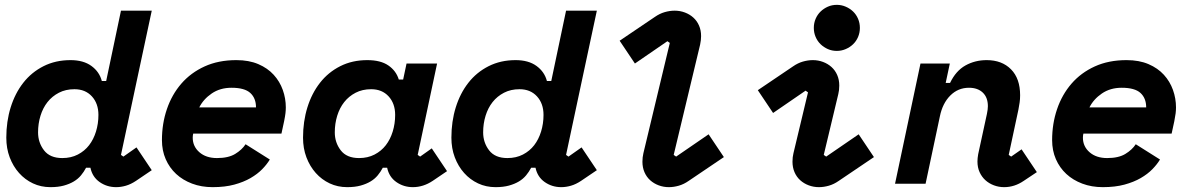

<svg xmlns="http://www.w3.org/2000/svg" viewBox="-20 -758 4936 792"><path d="M479 -119 489 -112 543 -150 606 -56 541 -12Q520 2 499.5 8Q479 14 459 14Q421 14 391 -7Q361 -28 353 -66H335Q326 -49 314 -34.5Q302 -20 284.5 -9.5Q267 1 243.5 7.5Q220 14 188 14Q149 14 116 -1.5Q83 -17 58.5 -44.5Q34 -72 20 -109Q6 -146 6 -190Q6 -257 24 -315Q42 -373 76 -416.5Q110 -460 159.5 -485Q209 -510 271 -510Q324 -510 357 -486Q390 -462 400 -424H418L479 -714H606L544 -424ZM237 -106Q273 -106 301 -120.5Q329 -135 347.5 -159Q366 -183 376 -215.5Q386 -248 386 -284Q386 -331 359 -360.5Q332 -390 287 -390Q251 -390 223 -375.5Q195 -361 176 -337Q157 -313 147 -280.5Q137 -248 137 -212Q137 -170 161.5 -138Q186 -106 237 -106Z M777 -207Q775 -199 775 -190Q775 -154 802.5 -130Q830 -106 875 -106Q922 -106 950 -123Q978 -140 993 -163L1093 -100Q1081 -80 1061.5 -60Q1042 -40 1013.5 -23.5Q985 -7 946.5 3.5Q908 14 857 14Q811 14 772.5 -0.5Q734 -15 706.5 -40.5Q679 -66 663.5 -101.5Q648 -137 648 -180Q648 -248 668.5 -308Q689 -368 728 -413Q767 -458 824 -484Q881 -510 955 -510Q1007 -510 1045.5 -493.5Q1084 -477 1109 -449.5Q1134 -422 1146.5 -387Q1159 -352 1159 -315Q1159 -303 1157.5 -290.5Q1156 -278 1152 -258L1141 -207ZM935 -396Q888 -396 853.5 -372.5Q819 -349 802 -315H1036Q1036 -353 1012.5 -374.5Q989 -396 935 -396Z M1703 -119 1713 -112 1761 -146 1824 -52 1765 -12Q1726 14 1683 14Q1645 14 1615 -7Q1585 -28 1577 -66H1559Q1550 -49 1538 -34.5Q1526 -20 1508.5 -9.5Q1491 1 1467.5 7.5Q1444 14 1412 14Q1373 14 1340 -1.5Q1307 -17 1282.5 -44.5Q1258 -72 1244 -109Q1230 -146 1230 -190Q1230 -257 1248 -315Q1266 -373 1300 -416.5Q1334 -460 1383.5 -485Q1433 -510 1495 -510Q1550 -510 1582 -488Q1614 -466 1625 -430H1643L1657 -496H1783ZM1461 -106Q1497 -106 1525 -120.5Q1553 -135 1571.5 -159Q1590 -183 1600 -215.5Q1610 -248 1610 -284Q1610 -331 1583 -360.5Q1556 -390 1511 -390Q1475 -390 1447 -375.5Q1419 -361 1400 -337Q1381 -313 1371 -280.5Q1361 -248 1361 -212Q1361 -170 1385.5 -138Q1410 -106 1461 -106Z M2315 -119 2325 -112 2379 -150 2442 -56 2377 -12Q2356 2 2335.5 8Q2315 14 2295 14Q2257 14 2227 -7Q2197 -28 2189 -66H2171Q2162 -49 2150 -34.5Q2138 -20 2120.5 -9.5Q2103 1 2079.5 7.5Q2056 14 2024 14Q1985 14 1952 -1.5Q1919 -17 1894.5 -44.5Q1870 -72 1856 -109Q1842 -146 1842 -190Q1842 -257 1860 -315Q1878 -373 1912 -416.5Q1946 -460 1995.5 -485Q2045 -510 2107 -510Q2160 -510 2193 -486Q2226 -462 2236 -424H2254L2315 -714H2442L2380 -424ZM2073 -106Q2109 -106 2137 -120.5Q2165 -135 2183.5 -159Q2202 -183 2212 -215.5Q2222 -248 2222 -284Q2222 -331 2195 -360.5Q2168 -390 2123 -390Q2087 -390 2059 -375.5Q2031 -361 2012 -337Q1993 -313 1983 -280.5Q1973 -248 1973 -212Q1973 -170 1997.5 -138Q2022 -106 2073 -106Z M2821 -12Q2801 2 2780 8Q2759 14 2739 14Q2717 14 2697 6.5Q2677 -1 2662 -14.5Q2647 -28 2638.5 -47.5Q2630 -67 2630 -91Q2630 -109 2634 -126L2743 -581L2733 -588L2599 -496L2536 -590L2681 -688Q2701 -702 2722 -708Q2743 -714 2763 -714Q2785 -714 2805 -706.5Q2825 -699 2840 -685.5Q2855 -672 2863.5 -652.5Q2872 -633 2872 -609Q2872 -593 2868 -574L2759 -119L2769 -112L2903 -204L2966 -110L2821 -12Z M3440 -12Q3420 2 3399 8Q3378 14 3358 14Q3336 14 3316 6.5Q3296 -1 3281 -14.5Q3266 -28 3257.5 -47.5Q3249 -67 3249 -91Q3249 -110 3253 -126L3313 -377L3303 -384L3169 -292L3106 -386L3251 -484Q3271 -498 3292 -504Q3313 -510 3333 -510Q3355 -510 3375 -502.5Q3395 -495 3410 -481.5Q3425 -468 3433.5 -448.5Q3442 -429 3442 -405Q3442 -386 3438 -370L3378 -119L3388 -112L3522 -204L3585 -110ZM3527 -643Q3527 -623 3519.5 -605.5Q3512 -588 3499 -575.5Q3486 -563 3468.5 -555.5Q3451 -548 3432 -548Q3412 -548 3395 -555.5Q3378 -563 3365 -575.5Q3352 -588 3344.5 -605.5Q3337 -623 3337 -643Q3337 -663 3344.5 -680.5Q3352 -698 3365 -710.5Q3378 -723 3395 -730.5Q3412 -738 3432 -738Q3451 -738 3468.5 -730.5Q3486 -723 3499 -710.5Q3512 -698 3519.5 -680.5Q3527 -663 3527 -643Z M4051 -288Q4055 -307 4055 -320Q4055 -356 4034 -376Q4013 -396 3977 -396Q3932 -396 3900 -364Q3868 -332 3857 -278L3798 0H3672L3777 -496H3898L3881 -416H3899Q3923 -466 3962.5 -488Q4002 -510 4050 -510Q4113 -510 4150.5 -472Q4188 -434 4188 -365Q4188 -349 4186 -335.5Q4184 -322 4181 -306L4141 -119L4151 -112L4194 -142L4257 -48L4203 -12Q4165 14 4122 14Q4100 14 4080 6.5Q4060 -1 4045 -14.5Q4030 -28 4021 -47.5Q4012 -67 4012 -92Q4012 -105 4015 -122Z M4449 -207Q4447 -199 4447 -190Q4447 -154 4474.5 -130Q4502 -106 4547 -106Q4594 -106 4622 -123Q4650 -140 4665 -163L4765 -100Q4753 -80 4733.5 -60Q4714 -40 4685.5 -23.5Q4657 -7 4618.5 3.5Q4580 14 4529 14Q4483 14 4444.5 -0.5Q4406 -15 4378.5 -40.5Q4351 -66 4335.5 -101.5Q4320 -137 4320 -180Q4320 -248 4340.5 -308Q4361 -368 4400 -413Q4439 -458 4496 -484Q4553 -510 4627 -510Q4679 -510 4717.5 -493.5Q4756 -477 4781 -449.5Q4806 -422 4818.5 -387Q4831 -352 4831 -315Q4831 -303 4829.5 -290.5Q4828 -278 4824 -258L4813 -207ZM4607 -396Q4560 -396 4525.5 -372.5Q4491 -349 4474 -315H4708Q4708 -353 4684.5 -374.5Q4661 -396 4607 -396Z"/></svg>

Font: Space Mono
Style: Bold Italic
Weight: 700
Italic angle: -12°
Monospace: yes
Designer: Colophon Foundry / Benjamin Critton
Foundry: Colophon Foundry
Version: Version 1.000;PS 1.000;hotconv 1.0.81;makeotf.lib2.5.63406